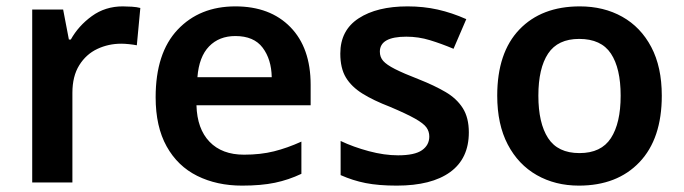

<svg xmlns="http://www.w3.org/2000/svg" viewBox="-20 -572 2144 602"><path d="M365 -552Q378 -552 393.5 -551Q409 -550 420 -547L409 -430Q399 -432 385 -433.5Q371 -435 360 -435Q320 -435 285 -418.5Q250 -402 228.5 -367.5Q207 -333 207 -281V0H81V-542H178L196 -448H202Q226 -491 268 -521.5Q310 -552 365 -552Z M718 -552Q827 -552 890.5 -487Q954 -422 954 -306V-242H596Q598 -168 637 -127.5Q676 -87 745 -87Q797 -87 839 -97.5Q881 -108 925 -128V-27Q885 -8 842 1Q799 10 739 10Q660 10 598.5 -20.5Q537 -51 502.5 -113Q468 -175 468 -267Q468 -406 537 -479Q606 -552 718 -552ZM718 -459Q667 -459 635.5 -426.5Q604 -394 599 -330H832Q831 -386 803.5 -422.5Q776 -459 718 -459Z M1450 -157Q1450 -75 1391.5 -32.5Q1333 10 1224 10Q1167 10 1126.5 2Q1086 -6 1048 -23V-130Q1088 -111 1136.5 -98Q1185 -85 1228 -85Q1280 -85 1303 -101Q1326 -117 1326 -144Q1326 -160 1317 -172.5Q1308 -185 1281.5 -200Q1255 -215 1203 -237Q1151 -257 1116.5 -278.5Q1082 -300 1064.5 -329Q1047 -358 1047 -404Q1047 -477 1104.5 -514.5Q1162 -552 1258 -552Q1308 -552 1352.5 -542Q1397 -532 1442 -512L1402 -419Q1364 -435 1328 -446Q1292 -457 1254 -457Q1171 -457 1171 -410Q1171 -393 1181.5 -381Q1192 -369 1218.5 -355.5Q1245 -342 1294 -323Q1342 -304 1377 -283.5Q1412 -263 1431 -233Q1450 -203 1450 -157Z M2055 -272Q2055 -137 1985 -63.5Q1915 10 1795 10Q1721 10 1663 -23Q1605 -56 1572 -119Q1539 -182 1539 -272Q1539 -407 1608.5 -479.5Q1678 -552 1798 -552Q1873 -552 1931 -519.5Q1989 -487 2022 -424.5Q2055 -362 2055 -272ZM1668 -272Q1668 -186 1698.5 -139Q1729 -92 1797 -92Q1865 -92 1895.5 -139Q1926 -186 1926 -272Q1926 -358 1895.5 -404Q1865 -450 1796 -450Q1729 -450 1698.5 -404Q1668 -358 1668 -272Z"/></svg>

Font: Noto Sans SemiBold
Style: Regular
Weight: 600
Designer: Monotype Design Team
Foundry: Monotype Imaging Inc.
Version: Version 2.007